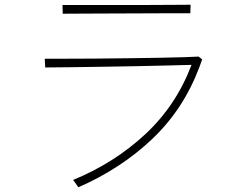

<svg xmlns="http://www.w3.org/2000/svg" viewBox="-20 -767 1040 811"><path d="M834 -516 822 -483Q755 -305 622.5 -179.5Q490 -54 311 24L289 -7Q462 -78 593 -199.5Q724 -321 789 -493Q753 -492 692 -490.5Q631 -489 557.5 -487.5Q484 -486 410 -485Q336 -484 273 -483Q210 -482 171 -482L169 -519Q201 -519 256.5 -519Q312 -519 380.5 -519.5Q449 -520 519.5 -521Q590 -522 652.5 -523Q715 -524 759.5 -525.5Q804 -527 819 -528ZM785 -747 784 -711Q751 -711 695.5 -711Q640 -711 574.5 -710.5Q509 -710 444.5 -710Q380 -710 327 -709.5Q274 -709 245 -709L244 -746Q262 -746 300.5 -746Q339 -746 390 -746Q441 -746 497.5 -746Q554 -746 608.5 -746Q663 -746 709 -746.5Q755 -747 785 -747Z"/></svg>

Font: Zen Kaku Gothic Antique Light
Style: Regular
Weight: 300
Designer: Yoshimichi Ohira
Foundry: Positype
Version: Version 1.001